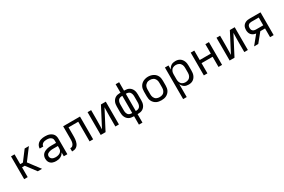

<svg xmlns="http://www.w3.org/2000/svg" viewBox="140 -2199 5721 3869"><g transform="rotate(-30 3000.0 -265.0)"><path d="M107 0V-530H189V-302H252L424 -530H523L323 -265L523 0H424L252 -228H189V0Z M851 8Q830 8 808 5Q786 2 766 -6Q746 -14 729 -28Q712 -42 701 -60.5Q690 -79 685 -100.5Q680 -122 680 -144Q680 -171 688.5 -198Q697 -225 716 -245.5Q735 -266 760 -279Q785 -292 811.5 -299.5Q838 -307 865.5 -309.5Q893 -312 921 -312H1029V-365Q1029 -381 1025 -396Q1021 -411 1011 -423Q1001 -435 987.5 -443.5Q974 -452 959.5 -456.5Q945 -461 929.5 -462.5Q914 -464 899 -464Q877 -464 855 -460.5Q833 -457 813.5 -446.5Q794 -436 781.5 -417.5Q769 -399 769 -377Q769 -377 769 -377Q769 -377 769 -377H686Q686 -377 686 -377Q686 -377 686 -377Q686 -402 694.5 -426Q703 -450 718.5 -469.5Q734 -489 755 -502.5Q776 -516 800 -524Q824 -532 849 -535Q874 -538 899 -538Q925 -538 950.5 -535Q976 -532 1000.5 -523Q1025 -514 1047 -499Q1069 -484 1084 -463Q1099 -442 1105.5 -416.5Q1112 -391 1112 -365V0H1029V-90Q1018 -66 998.5 -46.5Q979 -27 955 -14.5Q931 -2 904.5 3Q878 8 851 8ZM882 -65Q900 -65 918 -68Q936 -71 953 -77Q970 -83 985 -94Q1000 -105 1010.5 -120Q1021 -135 1025 -153Q1029 -171 1029 -189V-239H921Q904 -239 887.5 -238Q871 -237 854.5 -233.5Q838 -230 822 -224.5Q806 -219 792 -209.5Q778 -200 770.5 -184.5Q763 -169 763 -152Q763 -132 773.5 -113Q784 -94 802 -83.5Q820 -73 840.5 -69Q861 -65 882 -65Z M1222 0V-74Q1237 -74 1251.5 -77.5Q1266 -81 1277.5 -91Q1289 -101 1296.5 -114Q1304 -127 1309 -141Q1314 -155 1316 -170Q1318 -185 1319 -200Q1320 -215 1320 -229.5Q1320 -244 1320 -259Q1320 -262 1320 -264Q1320 -266 1320 -268V-274Q1320 -277 1320 -279Q1320 -281 1320 -283V-530H1712V0H1629V-457H1403V-282Q1403 -281 1403 -281Q1403 -281 1403 -281V-280Q1403 -256 1402.5 -231.5Q1402 -207 1399.5 -183.5Q1397 -160 1392 -136Q1387 -112 1377 -90Q1367 -68 1351.5 -49.5Q1336 -31 1315 -19Q1294 -7 1270 -3.5Q1246 0 1222 0Z M1888 0V-530H1971V-318Q1971 -260 1969.5 -201.5Q1968 -143 1967 -85L2199 -530H2312V0H2229V-212Q2229 -270 2230.5 -328.5Q2232 -387 2233 -445L2001 0Z M2659 205V8H2641Q2615 8 2589 2.5Q2563 -3 2540.5 -16Q2518 -29 2501 -49Q2484 -69 2473.5 -93Q2463 -117 2459 -143Q2455 -169 2455 -195V-335Q2455 -361 2459 -387Q2463 -413 2473.5 -437Q2484 -461 2501 -481Q2518 -501 2540.5 -514Q2563 -527 2589 -532.5Q2615 -538 2641 -538H2659V-735H2741V-538H2759Q2785 -538 2811 -532.5Q2837 -527 2859.5 -514Q2882 -501 2899 -481Q2916 -461 2926.5 -437Q2937 -413 2941 -387Q2945 -361 2945 -335V-195Q2945 -169 2941 -143Q2937 -117 2926.5 -93Q2916 -69 2899 -49Q2882 -29 2859.5 -16Q2837 -3 2811 2.5Q2785 8 2759 8H2741V205ZM2641 -66H2659V-465H2641Q2625 -465 2610 -460.5Q2595 -456 2582 -447Q2569 -438 2560.5 -424.5Q2552 -411 2547 -396.5Q2542 -382 2540 -366.5Q2538 -351 2538 -335V-195Q2538 -179 2540 -163.5Q2542 -148 2547 -133.5Q2552 -119 2560.5 -105.5Q2569 -92 2582 -83Q2595 -74 2610 -70Q2625 -66 2641 -66ZM2741 -65H2759Q2775 -65 2790 -69.5Q2805 -74 2818 -83Q2831 -92 2839.5 -105.5Q2848 -119 2853 -133.5Q2858 -148 2860 -163.5Q2862 -179 2862 -195V-335Q2862 -351 2860 -366.5Q2858 -382 2853 -396.5Q2848 -411 2839.5 -424.5Q2831 -438 2818 -447Q2805 -456 2790 -460.5Q2775 -465 2759 -465H2741Z M3300 8Q3271 8 3241.5 3Q3212 -2 3186 -15Q3160 -28 3138.5 -49Q3117 -70 3103.5 -96Q3090 -122 3085 -151.5Q3080 -181 3080 -210V-320Q3080 -349 3085 -378.5Q3090 -408 3103.5 -434Q3117 -460 3138.5 -481Q3160 -502 3186.5 -515Q3213 -528 3242 -534.5Q3271 -541 3300 -541Q3329 -541 3358 -534.5Q3387 -528 3413.5 -515Q3440 -502 3461.5 -481Q3483 -460 3496.5 -434Q3510 -408 3515 -378.5Q3520 -349 3520 -320V-210Q3520 -181 3515 -151.5Q3510 -122 3496.5 -96Q3483 -70 3461.5 -49Q3440 -28 3414 -15Q3388 -2 3358.5 3Q3329 8 3300 8ZM3300 -66Q3319 -66 3337.5 -69.5Q3356 -73 3373 -82Q3390 -91 3402.5 -105Q3415 -119 3423 -136.5Q3431 -154 3434 -172.5Q3437 -191 3437 -210V-320Q3437 -339 3434 -358Q3431 -377 3423 -394Q3415 -411 3402 -425.5Q3389 -440 3372 -448.5Q3355 -457 3336 -461Q3317 -465 3298 -465Q3279 -465 3260.5 -461Q3242 -457 3226 -447.5Q3210 -438 3197 -424Q3184 -410 3176.5 -393Q3169 -376 3166 -357.5Q3163 -339 3163 -320V-210Q3163 -191 3166 -172.5Q3169 -154 3177 -136.5Q3185 -119 3197.5 -105Q3210 -91 3227 -82Q3244 -73 3262.5 -69.5Q3281 -66 3300 -66Z M3688 205V-530H3771V-434Q3781 -458 3797 -478.5Q3813 -499 3834.5 -513Q3856 -527 3881.5 -532.5Q3907 -538 3932 -538Q3960 -538 3986.5 -532Q4013 -526 4036 -511Q4059 -496 4076 -474Q4093 -452 4103 -426.5Q4113 -401 4116.5 -374Q4120 -347 4120 -320V-210Q4120 -183 4116.5 -156Q4113 -129 4103 -103.5Q4093 -78 4076 -56Q4059 -34 4036 -19Q4013 -4 3986.5 2Q3960 8 3932 8Q3907 8 3881.5 2.5Q3856 -3 3834.5 -17Q3813 -31 3797 -51.5Q3781 -72 3771 -96V205ZM3901 -65Q3920 -65 3938.5 -69Q3957 -73 3973.5 -82Q3990 -91 4003 -105.5Q4016 -120 4023.5 -137Q4031 -154 4034 -172.5Q4037 -191 4037 -210V-320Q4037 -339 4034 -357.5Q4031 -376 4023.5 -393Q4016 -410 4003 -424.5Q3990 -439 3973.5 -448Q3957 -457 3938.5 -461Q3920 -465 3901 -465Q3882 -465 3864 -461Q3846 -457 3830 -447.5Q3814 -438 3802 -423.5Q3790 -409 3783 -392Q3776 -375 3773.5 -356.5Q3771 -338 3771 -320V-210Q3771 -192 3773.5 -173.5Q3776 -155 3783 -138Q3790 -121 3802 -106.5Q3814 -92 3830 -82.5Q3846 -73 3864 -69Q3882 -65 3901 -65Z M4288 0V-530H4371V-310H4629V-530H4712V0H4629V-237H4371V0Z M4888 0V-530H4971V-318Q4971 -260 4969.5 -201.5Q4968 -143 4967 -85L5199 -530H5312V0H5229V-212Q5229 -270 5230.5 -328.5Q5232 -387 5233 -445L5001 0Z M5457 0 5623 -204Q5593 -207 5565 -220Q5537 -233 5517 -255Q5497 -277 5488.5 -306.5Q5480 -336 5480 -366Q5480 -389 5484.5 -411.5Q5489 -434 5500 -454Q5511 -474 5528.5 -489Q5546 -504 5567 -513.5Q5588 -523 5610.5 -526.5Q5633 -530 5656 -530H5912V0H5829V-203H5719L5554 0ZM5656 -276H5829V-457H5656Q5637 -457 5619 -451.5Q5601 -446 5587.5 -433.5Q5574 -421 5568.5 -403Q5563 -385 5563 -366Q5563 -348 5568.5 -330Q5574 -312 5587.5 -299.5Q5601 -287 5619 -281.5Q5637 -276 5656 -276Z"/></g></svg>

Font: Iosevka Curly Extended
Style: Regular
Weight: 400
Width: 7
Monospace: yes
Designer: Belleve Invis
Foundry: Belleve Invis
Version: Version 11.1.0; ttfautohint (v1.8.3)